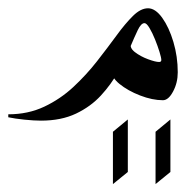

<svg xmlns="http://www.w3.org/2000/svg" viewBox="-38 -265 477 473"><path d="M63 32.2Q45.9 32.2 22.2 29.8Q-1.5 27.3 -17.6 23.9V16.6Q31.2 16.6 71 -2.2Q110.8 -21 142.8 -50.8Q174.8 -80.6 200.9 -114Q227.1 -147.5 248.8 -177.2Q270.5 -207 289.6 -225.8Q308.6 -244.6 326.7 -244.6Q344.7 -244.6 361.6 -221.2Q378.4 -197.8 389.2 -161.6Q399.9 -125.5 399.9 -86.9Q399.9 -61 388.4 -39.6Q377 -18.1 363.3 -18.1Q337.4 -18.1 307.1 -29.8Q276.9 -41.5 256.3 -58.3Q235.8 -75.2 238.8 -89.8L285.2 -159.2Q280.3 -147.5 294.2 -136.7Q308.1 -126 326.7 -119.1Q345.2 -112.3 354 -112.3Q359.4 -112.3 359.4 -117.2Q359.4 -122.6 355 -137Q350.6 -151.4 344 -167.7Q337.4 -184.1 330.3 -196Q323.2 -208 317.9 -208Q309.6 -208 301.3 -190.7Q293 -173.3 281.5 -146Q270 -118.7 252.9 -87.9Q235.8 -57.1 210.7 -29.8Q185.5 -2.4 149.2 14.9Q112.8 32.2 63 32.2ZM381.8 158.7 345.2 188.5V59.6L381.8 29.3ZM276.9 158.7 240.2 188.5V59.6L276.9 29.3Z"/></svg>

Font: Lateef Medium
Style: Regular
Weight: 500
Designer: SIL International
Foundry: SIL International
Version: Version 4.200